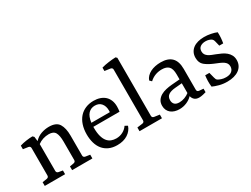

<svg xmlns="http://www.w3.org/2000/svg" viewBox="-56 -1149 2159 1652"><g transform="rotate(-30 1023.5 -322.5)"><path d="M237.5 -37.1V0H35.6V-37.1L80.4 -44Q89.8 -45.5 95.1 -51.3Q100.4 -57.1 100.4 -66.5V-337.5Q100.4 -347.3 95.5 -353.1Q90.5 -358.9 81.1 -360.4L30.5 -367.6V-403.3Q60 -412.4 93.6 -417.3Q127.3 -422.2 156.7 -422.5L169.5 -409.8L174.9 -365.1Q205.1 -397.1 242.9 -410.2Q280.7 -423.3 319.6 -423.3Q392 -423.3 418.2 -381.1Q444.4 -338.9 444.4 -263.6V-66.2Q444.4 -56.7 449.6 -51.1Q454.9 -45.5 464 -44L508.7 -37.1V0H307.3V-37.1L346.9 -44Q355.3 -45.5 360.9 -50.7Q366.5 -56 366.5 -66.2V-249.5Q366.5 -309.5 350.2 -339.1Q333.8 -368.7 286.5 -368.7Q257.8 -368.7 229.8 -360Q201.8 -351.3 178.2 -333.5V-66.5Q178.2 -57.1 183.3 -51.5Q188.4 -45.8 197.5 -44Z M753.1 -383.3Q713.8 -383.3 688 -356.2Q662.2 -329.1 654.5 -269.8H837.5Q837.8 -273.8 838.2 -278Q838.5 -282.2 838.5 -286.9Q838.5 -329.5 816.4 -356.4Q794.2 -383.3 753.1 -383.3ZM914.9 -90.2Q900.4 -46.2 858.2 -18.7Q816 8.7 753.5 8.7Q706.9 8.7 672.2 -7.1Q637.5 -22.9 614.7 -50.9Q592 -78.9 580.7 -117.8Q569.5 -156.7 569.5 -202.5Q569.5 -254.5 583.3 -296Q597.1 -337.5 622.5 -366Q648 -394.5 684 -409.6Q720 -424.7 764 -424.7Q797.8 -424.7 825.8 -415.5Q853.8 -406.2 873.8 -388.4Q893.8 -370.5 904.9 -343.6Q916 -316.7 916 -281.5Q916 -271.3 914.9 -256.9Q913.8 -242.5 912 -231.3H651.6Q651.6 -228.7 651.6 -225.8Q651.6 -222.9 651.6 -220Q651.6 -170.9 661.1 -137.3Q670.5 -103.6 686.9 -83.5Q703.3 -63.3 725.8 -54.5Q748.4 -45.8 774.5 -45.8Q810.2 -45.8 840.5 -61.8Q870.9 -77.8 888.7 -105.1Z M1127.6 -642.2V-66.2Q1127.6 -56.4 1132.7 -50.9Q1137.8 -45.5 1147.3 -44L1200 -36.4V0H977.1V-37.1L1029.8 -44Q1039.3 -45.5 1044.5 -50.9Q1049.8 -56.4 1049.8 -65.8V-569.8Q1049.8 -579.6 1044.5 -585.1Q1039.3 -590.5 1029.8 -592L974.5 -599.6V-633.1Q990.2 -637.8 1008.4 -641.5Q1026.5 -645.1 1045.3 -647.6Q1064 -650.2 1082.2 -651.8Q1100.4 -653.5 1116 -653.8Z M1399.3 -42.9Q1425.5 -42.9 1452.4 -52.9Q1479.3 -62.9 1498.2 -78.5V-175.6L1428.7 -169.5Q1384.7 -165.8 1361.3 -149.5Q1337.8 -133.1 1337.8 -99.6Q1337.8 -72.7 1352.9 -57.8Q1368 -42.9 1399.3 -42.9ZM1567.3 6.2Q1541.1 6.2 1524.4 -7.1Q1507.6 -20.4 1501.1 -45.8Q1478.2 -21.1 1444 -6.4Q1409.8 8.4 1370.9 8.4Q1346.2 8.4 1324.7 1.8Q1303.3 -4.7 1287.8 -17.3Q1272.4 -29.8 1263.5 -48.5Q1254.5 -67.3 1254.5 -91.3Q1254.5 -122.9 1269.1 -144.4Q1283.6 -165.8 1306.7 -178.9Q1329.8 -192 1358.4 -198.5Q1386.9 -205.1 1414.5 -207.3L1498.2 -214.2V-263.3Q1498.2 -319.3 1475.8 -342.2Q1453.5 -365.1 1407.6 -365.1Q1373.1 -365.1 1342.4 -353.6Q1311.6 -342.2 1285.5 -317.8L1266.9 -336.4Q1273.8 -357.1 1289.5 -373.3Q1305.1 -389.5 1326.4 -400.4Q1347.6 -411.3 1374.2 -416.9Q1400.7 -422.5 1429.5 -422.5Q1501.8 -422.5 1538.2 -386Q1574.5 -349.5 1574.5 -274.2V-68.4Q1574.5 -56.7 1579.8 -51.5Q1585.1 -46.2 1595.3 -45.1L1637.1 -41.5V-6.9Q1628 -3.6 1606.4 1.3Q1584.7 6.2 1567.3 6.2Z M1705.5 -22.5Q1701.8 -51.6 1702.5 -80.5Q1703.3 -109.5 1706.9 -134.2H1748.4L1762.5 -79.3Q1765.5 -66.9 1769.1 -60.5Q1772.7 -54.2 1780.7 -49.1Q1790.2 -43.3 1810 -36.4Q1829.8 -29.5 1855.6 -29.5Q1893.8 -29.5 1913.6 -46.9Q1933.5 -64.4 1933.5 -93.1Q1933.5 -110.5 1926 -122.7Q1918.5 -134.9 1904.4 -144.7Q1890.2 -154.5 1869.1 -163.6Q1848 -172.7 1820.7 -183.6Q1772 -204 1740.7 -229.6Q1709.5 -255.3 1709.5 -305.1Q1709.5 -334.5 1720.7 -356.9Q1732 -379.3 1752.2 -394.4Q1772.4 -409.5 1800.7 -417.1Q1829.1 -424.7 1862.9 -424.7Q1894.5 -424.7 1928.9 -417.8Q1963.3 -410.9 1985.5 -401.1Q1986.9 -374.9 1985.1 -347.8Q1983.3 -320.7 1978.5 -294.5H1939.6L1927.3 -344Q1924.7 -354.2 1920.4 -361.1Q1916 -368 1906.9 -373.5Q1898.9 -378.2 1886 -382.2Q1873.1 -386.2 1855.6 -386.5Q1824 -386.9 1802.7 -372.4Q1781.5 -357.8 1781.5 -327.3Q1781.5 -308.7 1789.6 -296.2Q1797.8 -283.6 1811.3 -274.5Q1824.7 -265.5 1842 -258.5Q1859.3 -251.6 1877.5 -244.7Q1902.5 -235.3 1926.2 -224Q1949.8 -212.7 1967.8 -197.5Q1985.8 -182.2 1996.9 -161.5Q2008 -140.7 2008 -112.4Q2008 -83.3 1996.2 -60.5Q1984.4 -37.8 1963.1 -22.4Q1941.8 -6.9 1912 1.1Q1882.2 9.1 1846.5 9.1Q1803.3 9.1 1766.4 -1.1Q1729.5 -11.3 1705.5 -22.5Z"/></g></svg>

Font: Rasa
Style: Regular
Weight: 400
Version: Version 1.000;PS 1.000;hotconv 1.0.88;makeotf.lib2.5.647800;